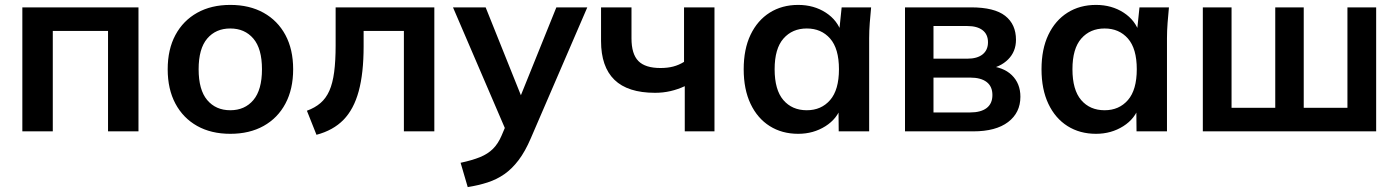

<svg xmlns="http://www.w3.org/2000/svg" viewBox="-20 -535 5696 782"><path d="M71 0V-505H544V0H420V-409H195V0Z M918.1 10Q840 10 783 -22Q726 -54 694.5 -112.8Q663 -171.7 663 -252.8Q663 -334 694.5 -392.5Q726 -451 783.2 -483Q840.4 -515 918.2 -515Q996 -515 1053.5 -483Q1111 -451 1142.5 -392.4Q1174 -333.7 1174 -252.9Q1174 -172 1142.5 -113Q1111 -54 1053.6 -22Q996.2 10 918.1 10ZM917.9 -86Q977 -86 1012 -127.5Q1047 -169 1047 -253Q1047 -337 1011.8 -378Q976.7 -419 917.8 -419Q859 -419 824 -378Q789 -337 789 -253Q789 -169 823.9 -127.5Q858.9 -86 917.9 -86Z M1269 14 1230 -84Q1263 -96 1285.5 -115.5Q1308 -135 1321.5 -165.5Q1335 -196 1341 -241.5Q1347 -287 1347 -350V-505H1749V0H1625V-409H1461V-346Q1461 -237 1441 -163.5Q1421 -90 1379 -47Q1337 -4 1269 14Z M1885 227 1856 128Q1903 118 1935 105Q1967 92 1988 71Q2009 50 2023 17L2048 -42L2045 7L1825 -505H1958L2116 -111H2087L2246 -505H2372L2142 28Q2119 82 2092 117.5Q2065 153 2034 174.5Q2003 196 1966 208Q1929 220 1885 227Z M2769 0V-184Q2741 -171 2711 -164Q2681 -157 2648 -157Q2537 -157 2482.5 -210Q2428 -263 2428 -368V-505H2552V-379Q2552 -315 2580 -286.5Q2608 -258 2670 -258Q2699 -258 2722 -264Q2745 -270 2766 -283V-505H2890V0Z M3231 10Q3165 10 3115 -21.5Q3065 -53 3037 -112Q3009 -171 3009 -253Q3009 -335 3037 -393.5Q3065 -452 3115 -483.5Q3165 -515 3231 -515Q3295 -515 3343.5 -483.5Q3392 -452 3408 -399H3397L3408 -505H3528Q3525 -474 3522.5 -442Q3520 -410 3520 -379V0H3396L3395 -104H3407Q3391 -52 3342 -21Q3293 10 3231 10ZM3266 -86Q3325 -86 3361 -127.5Q3397 -169 3397 -253Q3397 -337 3361 -378Q3325 -419 3266 -419Q3207 -419 3171 -378Q3135 -337 3135 -253Q3135 -169 3170.5 -127.5Q3206 -86 3266 -86Z M3666 0V-505H3935Q4030 -505 4074 -470.5Q4118 -436 4118 -373Q4118 -325 4086 -293Q4054 -261 4001 -253V-267Q4066 -263 4101 -229Q4136 -195 4136 -141Q4136 -76 4086 -38Q4036 0 3944 0ZM3782 -77H3931Q3975 -77 3998.5 -95Q4022 -113 4022 -148Q4022 -183 3998.5 -201Q3975 -219 3931 -219H3782ZM3782 -296H3920Q3960 -296 3982 -313.5Q4004 -331 4004 -363Q4004 -395 3982 -412Q3960 -429 3920 -429H3782Z M4444 10Q4378 10 4328 -21.5Q4278 -53 4250 -112Q4222 -171 4222 -253Q4222 -335 4250 -393.5Q4278 -452 4328 -483.5Q4378 -515 4444 -515Q4508 -515 4556.5 -483.5Q4605 -452 4621 -399H4610L4621 -505H4741Q4738 -474 4735.5 -442Q4733 -410 4733 -379V0H4609L4608 -104H4620Q4604 -52 4555 -21Q4506 10 4444 10ZM4479 -86Q4538 -86 4574 -127.5Q4610 -169 4610 -253Q4610 -337 4574 -378Q4538 -419 4479 -419Q4420 -419 4384 -378Q4348 -337 4348 -253Q4348 -169 4383.5 -127.5Q4419 -86 4479 -86Z M4879 0V-505H4996V-96H5174V-505H5290V-96H5468V-505H5585V0Z"/></svg>

Font: Mulish ExtraLight
Style: Regular
Weight: 200
Designer: Vernon Adams
Foundry: Vernon Adams
Version: Version 3.603